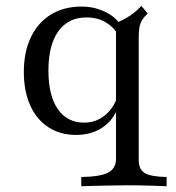

<svg xmlns="http://www.w3.org/2000/svg" viewBox="-20 -449 602 655"><path d="M257.3 186.3V154.8Q321.8 154 348.8 139.9Q375.8 125.8 375.8 92.7V-371Q392.7 -377.4 408.5 -386.3Q424.2 -395.2 437.9 -406Q451.6 -416.9 462.1 -429L483.9 -403.2Q471.8 -391.9 464.9 -380.6Q458.1 -369.4 455.6 -355.2Q453.2 -341.1 453.2 -321V96.8Q453.2 129 474.2 141.5Q495.2 154 548.4 154.8V186.3Q529 185.5 491.9 184.3Q454.8 183.1 413.7 183.1Q384.7 183.1 354.4 183.9Q324.2 184.7 298.8 185.1Q273.4 185.5 257.3 186.3ZM239.5 11.3Q185.5 11.3 145.2 -14.9Q104.8 -41.1 83.1 -89.5Q61.3 -137.9 61.3 -203.2Q61.3 -271.8 85.5 -322.2Q109.7 -372.6 154 -399.6Q198.4 -426.6 258.1 -426.6Q290.3 -426.6 317.3 -417.3Q344.4 -408.1 363.3 -394Q382.3 -379.8 389.5 -364.5L381.5 -331.5Q369.4 -355.6 341.1 -372.6Q312.9 -389.5 275 -389.5Q212.9 -389.5 179 -342.3Q145.2 -295.2 145.2 -208.1Q145.2 -123.4 177 -77Q208.9 -30.6 267.7 -30.6Q308.1 -30.6 339.9 -57.3Q371.8 -83.9 384.7 -132.3L389.5 -106.5Q377.4 -50.8 337.5 -19.8Q297.6 11.3 239.5 11.3Z"/></svg>

Font: Playfair 12pt
Style: Regular
Weight: 400
Designer: Claus Eggers Sørensen
Foundry: Claus Eggers Sørensen
Version: Version 2.000;gftools[0.9.28]